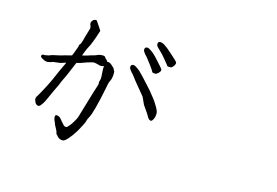

<svg xmlns="http://www.w3.org/2000/svg" viewBox="-98 -932 1696 1176"><g transform="rotate(15 750.0 -343.5)"><path d="M841.8 -606.4Q823.2 -629.9 808.6 -642.6Q795.9 -654.3 788.6 -662.1Q781.2 -669.9 780.3 -675.8Q778.3 -682.6 780.3 -689.5Q782.2 -694.3 787.1 -696.3Q792 -699.2 798.8 -697.3Q807.6 -696.3 818.4 -690.4Q831.1 -682.6 840.8 -674.8Q855.5 -663.1 874 -646.5Q918 -607.4 919.4 -602.5Q920.9 -597.7 919.4 -591.8Q918 -585.9 912.1 -578.1Q906.2 -570.3 901.4 -566.9Q896.5 -563.5 886.7 -564.5Q873 -564.5 873 -567.4Q873 -569.3 841.8 -606.4ZM766.6 -548.8Q740.2 -583 736.3 -587.9Q723.6 -600.6 717.8 -609.4Q711.9 -617.2 710 -624Q709 -629.9 711.9 -636.7Q713.9 -641.6 719.7 -643.6Q724.6 -645.5 731.4 -643.6Q739.3 -641.6 750 -633.8Q761.7 -626 771.5 -617.2Q785.2 -604.5 801.8 -585.9Q840.8 -543 842.8 -538.1Q844.7 -533.2 842.8 -527.3Q840.8 -521.5 834 -514.6Q827.1 -507.8 822.3 -504.9Q817.4 -502 806.2 -502.9Q794.9 -503.9 793.9 -507.8Q791 -515.6 766.6 -548.8ZM254.9 -421.9Q238.3 -416 230.5 -415Q219.7 -413.1 207 -412.1Q185.5 -410.2 184.6 -408.2Q176.8 -404.3 171.9 -404.3Q167 -404.3 164.1 -402.3Q161.1 -401.4 159.2 -401.4Q155.3 -401.4 146.5 -402.3Q137.7 -404.3 130.9 -408.2Q123 -412.1 117.2 -416Q110.4 -420.9 110.4 -424.8Q109.4 -431.6 115.2 -436.5Q115.2 -436.5 123 -437.5H131.8Q138.7 -438.5 143.6 -439.5Q149.4 -440.4 154.8 -441.9Q160.2 -443.4 164.1 -445.3Q168.9 -448.2 173.8 -449.2Q230.5 -460.9 250 -467.8Q254.9 -469.7 291 -478.5L293 -479.5Q297.9 -489.3 300.8 -498Q307.6 -518.6 310.5 -524.4Q318.4 -545.9 317.4 -546.9Q316.4 -548.8 318.4 -551.8Q320.3 -555.7 321.3 -556.6Q323.2 -559.6 324.2 -560.5Q327.1 -563.5 327.1 -565.4L328.1 -567.4Q335 -586.9 340.8 -611.3Q347.7 -636.7 354.5 -657.2Q358.4 -667 357.4 -672.9Q355.5 -681.6 354.5 -684.6Q351.6 -688.5 352.5 -688.5Q352.5 -691.4 351.6 -691.4Q350.6 -692.4 350.6 -694.3Q351.6 -697.3 350.6 -700.2Q350.6 -701.2 351.6 -706.1Q355.5 -715.8 363.3 -721.7Q372.1 -727.5 382.8 -725.6Q393.6 -710 402.3 -697.3Q411.1 -682.6 420.9 -668.9Q403.3 -613.3 392.6 -587.9Q383.8 -565.4 377.9 -555.7Q373 -547.9 362.3 -522.5Q359.4 -515.6 351.6 -494.1L384.8 -502.9L403.3 -508.8Q427.7 -515.6 427.7 -515.6Q439.5 -520.5 450.2 -524.4Q463.9 -528.3 465.8 -527.3Q469.7 -527.3 472.7 -527.3Q487.3 -529.3 492.2 -519.5Q493.2 -515.6 502 -508.8Q508.8 -502.9 511.7 -496.1Q518.6 -499 526.4 -495.1Q539.1 -489.3 557.6 -469.7L568.4 -449.2Q569.3 -412.1 561.5 -395.5Q555.7 -384.8 550.8 -368.2Q547.9 -355.5 545.9 -342.8Q511.7 -171.9 491.2 -138.7Q483.4 -126 480.5 -112.3Q479.5 -106.4 468.8 -85Q460.9 -68.4 452.1 -53.7Q443.4 -37.1 432.6 -22.5Q423.8 -7.8 415 2Q404.3 16.6 392.6 27.3Q377.9 42 362.3 38.1Q356.4 37.1 352.5 35.2Q344.7 31.2 343.8 30.3Q342.8 28.3 339.8 26.4Q336.9 24.4 335 21.5Q334 18.6 332 17.6Q327.1 14.6 327.1 13.7Q323.2 6.8 322.3 3.9Q323.2 0 321.3 -3.9Q320.3 -5.9 318.4 -9.8Q315.4 -17.6 309.6 -27.3Q300.8 -41 298.8 -50.8Q294.9 -61.5 290 -71.3Q287.1 -80.1 287.1 -88.9Q287.1 -101.6 298.8 -100.6Q311.5 -99.6 320.3 -90.8Q333 -78.1 336.9 -71.3Q338.9 -68.4 340.8 -66.9Q342.8 -65.4 345.7 -62.5L352.5 -53.7Q358.4 -46.9 367.2 -45.9Q370.1 -44.9 372.1 -45.9Q375 -46.9 377.9 -48.8Q378.9 -49.8 379.9 -50.8Q380.9 -52.7 381.8 -53.7Q384.8 -56.6 385.7 -57.6Q400.4 -73.2 409.2 -89.8Q423.8 -113.3 426.8 -124Q429.7 -130.9 479.5 -300.8Q484.4 -317.4 490.2 -334Q495.1 -349.6 495.1 -350.6Q494.1 -365.2 495.1 -368.2Q502 -385.7 500 -403.3Q499 -419.9 498 -436.5Q496.1 -456.1 500 -465.8Q498 -464.8 495.1 -464.8Q479.5 -460.9 473.6 -462.9Q451.2 -469.7 435.5 -471.7Q428.7 -471.7 415 -467.8Q404.3 -463.9 391.6 -460.9Q381.8 -458 373 -454.1Q357.4 -447.3 330.1 -441.4L293 -353.5L271.5 -308.6L261.7 -284.2Q259.8 -280.3 240.2 -239.3Q222.7 -200.2 216.8 -187.5Q207 -167 206.1 -165Q200.2 -153.3 194.3 -145.5Q186.5 -134.8 183.6 -131.8Q178.7 -127.9 173.8 -127Q167 -127 162.1 -129.9Q154.3 -135.7 151.4 -141.6Q147.5 -149.4 145.5 -156.2Q143.6 -163.1 144.5 -168Q146.5 -178.7 151.4 -183.6Q153.3 -185.5 165 -207Q187.5 -248 192.4 -257.8Q213.9 -300.8 214.8 -303.7Q217.8 -311.5 240.2 -362.3Q255.9 -397.5 270.5 -426.8Q261.7 -424.8 254.9 -421.9ZM775.4 -346.7Q711.9 -422.9 711.9 -423.8Q686.5 -458 681.6 -462.9Q668.9 -475.6 663.1 -484.4Q657.2 -492.2 655.3 -499Q654.3 -504.9 657.2 -511.7Q659.2 -516.6 665 -518.6Q669.9 -520.5 676.8 -518.6Q684.6 -516.6 695.3 -508.8Q707 -501 716.8 -492.2Q729.5 -479.5 747.1 -460.9Q795.9 -408.2 807.6 -394.5Q844.7 -348.6 852.5 -336.9Q875 -303.7 882.8 -281.2Q886.7 -267.6 882.8 -248Q880.9 -238.3 874 -227.5Q869.1 -218.8 865.2 -217.8Q858.4 -215.8 851.1 -221.2Q843.8 -226.6 837.9 -238.3Q825.2 -260.7 821.3 -264.6Q797.9 -296.9 796.9 -299.8Q777.3 -344.7 775.4 -346.7Z"/></g></svg>

Font: ToneOZ-Zhuyin-Tsuipita-TC
Style: Regular
Weight: 400
Designer: ÂÆ£ÂøóÂáåJeffrey Xuan(jeffreyx@gmail.com, ToneOZ.com) ÈòøÂù§(cjkFonts)
Foundry: ToneOZ
Version: Version 0.240710